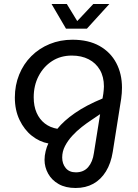

<svg xmlns="http://www.w3.org/2000/svg" viewBox="-20 -720 688 957"><path d="M357 217Q307 217 272.5 197.5Q238 178 220 145.5Q202 113 202 77Q202 56 207.5 33.5Q213 11 221 -5Q177 -13 139 -43Q101 -73 77.5 -122Q54 -171 54 -234Q54 -295 75.5 -348Q97 -401 136 -440Q175 -479 227.5 -500.5Q280 -522 341 -522Q421 -522 476 -491Q531 -460 559.5 -406Q588 -352 588 -283Q588 -270 587 -256Q586 -242 584 -228L542 37Q533 94 508 134.5Q483 175 445 196Q407 217 357 217ZM358 139Q397 139 419.5 113Q442 87 448 43L479 -151Q462 -139 437.5 -123Q413 -107 387.5 -87Q362 -67 340 -43Q318 -19 304 8Q290 35 290 65Q290 96 307.5 117.5Q325 139 358 139ZM266 -78Q298 -118 353.5 -156.5Q409 -195 491 -229L495 -253Q496 -263 497 -271.5Q498 -280 498 -289Q498 -337 478 -371.5Q458 -406 422 -424.5Q386 -443 338 -443Q282 -443 239.5 -415.5Q197 -388 172.5 -341Q148 -294 148 -235Q148 -191 162.5 -158Q177 -125 203.5 -104.5Q230 -84 266 -78ZM309 -577 237 -700H313L365 -615L445 -700H525L413 -577Z"/></svg>

Font: MuseoModerno
Style: Italic
Weight: 400
Italic angle: -9°
Designer: Pablo Cosgaya, Héctor Gatti, Marcela Romero, and the Authors of The MuseoModerno Project.
Foundry: Omnibus-Type Team
Version: Version 1.003